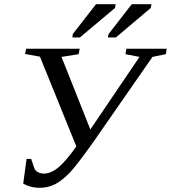

<svg xmlns="http://www.w3.org/2000/svg" viewBox="-20 -887 817 918"><path d="M100 -629 105 -654H361L356 -628L274 -615L412 -268L647 -615L580 -628L584 -654H777L773 -628L709 -615L427 -209Q353 -105 316 -64Q280 -26 245 -7Q210 11 170 11Q146 11 125 5Q107 0 91 -9L107 -127H129L145 -80Q151 -69 163 -63Q175 -57 189 -57Q224 -57 261 -88Q298 -120 345 -187L171 -616ZM326 -708 328 -724 439 -867H533L530 -849L362 -708ZM496 -708 499 -724 610 -867H704L701 -849L534 -708Z"/></svg>

Font: Libra Serif Modern
Style: Italic
Weight: 400
Italic angle: -12°
Designer: Stefan Peev, Context Ltd
Foundry: Stefan Peev, Context Ltd
Version: Version 1.000